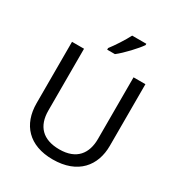

<svg xmlns="http://www.w3.org/2000/svg" viewBox="-217 -1090 1165 1246"><g transform="rotate(30 365.5 -467.0)"><path d="M514 -934V-944H408C385 -899 342 -833 313 -796V-784H371C418 -820 489 -897 514 -934ZM640 -252V-714H551V-252C551 -144 496 -68 367 -68C242 -68 180 -135 180 -251V-714H90V-254C90 -95 184 10 362 10C551 10 640 -104 640 -252Z"/></g></svg>

Font: Noto Sans Mahajani
Style: Regular
Weight: 400
Designer: Monotype Design Team
Foundry: Monotype Imaging Inc.
Version: Version 2.003